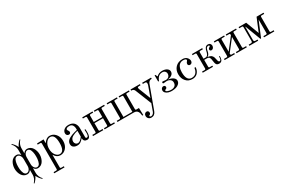

<svg xmlns="http://www.w3.org/2000/svg" viewBox="138 -2164 5771 3908"><g transform="rotate(-30 3024.0 -210.0)"><path d="M210 -447.3Q238.8 -447.3 262 -432.6Q285.2 -418 297.4 -396L299.8 -397.5V-521.5Q299.8 -558.1 282.7 -601.1Q265.6 -644 231 -678.7L242.2 -689Q303.2 -633.3 334 -566.4H336.9Q367.7 -633.3 428.7 -689L439.9 -678.7Q405.3 -644 388.2 -601.1Q371.1 -558.1 371.1 -521.5V-397.5L373.5 -396Q385.7 -418 408.9 -432.6Q432.1 -447.3 460.9 -447.3Q501 -447.3 533.7 -427.5Q566.4 -407.7 586.9 -375.2Q607.4 -342.8 618.7 -302.7Q629.9 -262.7 629.9 -220.2Q629.9 -177.7 618.7 -137.7Q607.4 -97.7 586.9 -65.2Q566.4 -32.7 533.7 -12.9Q501 6.8 460.9 6.8Q432.1 6.8 408.9 -7.8Q385.7 -22.5 373.5 -44.4L371.1 -43V72.3Q371.1 108.9 388.2 151.9Q405.3 194.8 439.9 229.5L428.7 239.7Q367.7 184.1 336.9 117.2H334Q303.2 184.1 242.2 239.7L231 229.5Q265.6 194.8 282.7 151.9Q299.8 108.9 299.8 72.3V-43L297.4 -44.4Q285.2 -22.5 262 -7.8Q238.8 6.8 210 6.8Q169.9 6.8 137.2 -12.9Q104.5 -32.7 84 -65.2Q63.5 -97.7 52.2 -137.7Q41 -177.7 41 -220.2Q41 -262.7 52.2 -302.7Q63.5 -342.8 84 -375.2Q104.5 -407.7 137.2 -427.5Q169.9 -447.3 210 -447.3ZM213.9 -20.5Q250.5 -20.5 275.1 -55.4Q299.8 -90.3 299.8 -140.6V-299.8Q299.8 -350.1 275.1 -385Q250.5 -419.9 213.9 -419.9Q192.9 -419.9 176.8 -407.2Q160.6 -394.5 150.9 -374.5Q141.1 -354.5 134.8 -327.1Q128.4 -299.8 126.2 -273.9Q124 -248 124 -220.2Q124 -192.4 126.2 -166.5Q128.4 -140.6 134.8 -113.3Q141.1 -85.9 150.9 -65.9Q160.6 -45.9 176.8 -33.2Q192.9 -20.5 213.9 -20.5ZM371.1 -140.6Q371.1 -90.3 395.8 -55.4Q420.4 -20.5 457 -20.5Q478 -20.5 494.1 -33.2Q510.3 -45.9 520 -65.9Q529.8 -85.9 536.1 -113.3Q542.5 -140.6 544.7 -166.5Q546.9 -192.4 546.9 -220.2Q546.9 -248 544.7 -273.9Q542.5 -299.8 536.1 -327.1Q529.8 -354.5 520 -374.5Q510.3 -394.5 494.1 -407.2Q478 -419.9 457 -419.9Q420.4 -419.9 395.8 -385Q371.1 -350.1 371.1 -299.8Z M694.3 234.4H754.9Q779.3 234.4 779.3 210V-387.7Q779.3 -412.1 754.9 -412.1H694.3V-439.5L850.6 -445.3V-359.4L854.5 -358.4Q875.5 -396 912.1 -421.6Q948.7 -447.3 989.7 -447.3Q1071.3 -447.3 1126.5 -382.8Q1181.6 -318.4 1181.6 -219.7Q1181.6 -121.1 1126.5 -56.6Q1071.3 7.8 989.7 7.8Q905.8 7.8 853.5 -80.1L850.6 -79.1V210Q850.6 234.4 875 234.4H935.5V261.7H694.3ZM989.7 -19.5Q1098.6 -19.5 1098.6 -219.7Q1098.6 -419.9 989.7 -419.9Q934.6 -419.9 892.6 -363Q850.6 -306.2 850.6 -219.7Q850.6 -133.3 892.6 -76.4Q934.6 -19.5 989.7 -19.5Z M1265.6 -92.8Q1265.6 -184.1 1401.9 -234.4Q1463.4 -256.8 1535.2 -272.9V-310.5Q1535.2 -328.1 1530.3 -345.9Q1525.4 -363.8 1515.1 -381.1Q1504.9 -398.4 1485.8 -409.2Q1466.8 -419.9 1441.4 -419.9Q1402.3 -419.9 1385.3 -411.1Q1360.4 -398.4 1360.4 -381.8Q1360.4 -367.2 1372.1 -352.1Q1390.1 -330.1 1390.1 -312Q1390.1 -294.4 1380.4 -282Q1370.6 -269.5 1347.7 -269.5Q1321.8 -269.5 1305.4 -287.6Q1289.1 -305.7 1289.1 -332Q1289.1 -378.9 1328.1 -413.1Q1367.2 -447.3 1436.5 -447.3Q1480 -447.3 1513.4 -433.3Q1546.9 -419.4 1566.7 -395Q1586.4 -370.6 1596.4 -340.3Q1606.4 -310.1 1606.4 -274.4V-62Q1606.4 -49.3 1614 -42.2Q1621.6 -35.2 1629.9 -35.2Q1644 -35.2 1653.3 -42.2Q1662.6 -49.3 1666.7 -64Q1670.9 -78.6 1672.4 -93.8Q1673.8 -108.9 1673.8 -131.3Q1673.8 -153.8 1670.9 -197.8H1692.4Q1695.3 -168 1695.3 -131.3Q1695.3 -102.1 1692.6 -80.8Q1689.9 -59.6 1682.4 -37.6Q1674.8 -15.6 1658.2 -3.9Q1641.6 7.8 1616.2 7.8Q1578.6 7.8 1556.9 -13.2Q1535.2 -34.2 1535.2 -76.2L1532.2 -77.6Q1501.5 -38.6 1467.5 -15.4Q1433.6 7.8 1388.7 7.8Q1334.5 7.8 1300 -17.1Q1265.6 -42 1265.6 -92.8ZM1348.6 -103.5Q1348.6 -72.8 1369.4 -50Q1390.1 -27.3 1419.9 -27.3Q1472.7 -27.3 1535.2 -113.8V-252.4Q1467.3 -237.8 1412.1 -207Q1348.6 -171.4 1348.6 -103.5Z M1756.8 0V-27.3H1817.4Q1841.8 -27.3 1841.8 -51.8V-387.7Q1841.8 -412.1 1817.4 -412.1H1756.8V-439.5H1998V-412.1H1937.5Q1913.1 -412.1 1913.1 -387.7V-240.7H2114.3V-387.7Q2114.3 -412.1 2089.8 -412.1H2029.3V-439.5H2270.5V-412.1H2210Q2185.5 -412.1 2185.5 -387.7V-51.8Q2185.5 -27.3 2210 -27.3H2270.5V0H2029.3V-27.3H2089.8Q2114.3 -27.3 2114.3 -51.8V-212.9H1913.1V-51.8Q1913.1 -27.3 1937.5 -27.3H1998V0Z M2331.1 0V-27.3H2391.6Q2416 -27.3 2416 -51.8V-387.7Q2416 -412.1 2391.6 -412.1H2331.1V-439.5H2572.3V-412.1H2511.7Q2487.3 -412.1 2487.3 -387.7V-27.3H2697.3V-387.7Q2697.3 -412.1 2672.9 -412.1H2612.3V-439.5H2853.5V-412.1H2793Q2768.6 -412.1 2768.6 -387.7V-51.8Q2768.6 -27.3 2793 -27.3H2851.6L2856.4 140.6H2833Q2830.6 109.9 2824.5 86.4Q2818.4 63 2805.7 42.5Q2793 22 2771 11Q2749 0 2717.8 0Z M2886.7 182.6Q2886.7 152.3 2904.3 132.8Q2921.9 113.3 2949.2 113.3Q2970.7 113.3 2982.9 127.7Q2995.1 142.1 2995.1 162.1Q2995.1 179.7 2985.8 191.7Q2976.6 203.6 2965.3 207.5Q2953.1 211.9 2953.1 217.8Q2953.1 228.5 2959 233.9Q2968.8 242.2 2983.9 242.2Q3006.8 242.2 3027.3 225.3Q3047.9 208.5 3057.6 182.1L3119.1 12.2L2972.7 -354.5Q2968.3 -366.2 2965.3 -372.3Q2962.4 -378.4 2956.8 -386Q2951.2 -393.6 2943.8 -398.9Q2932.1 -407.7 2921.4 -409.9Q2910.6 -412.1 2891.6 -412.1V-439.5H3111.3V-412.1H3070.3Q3058.1 -412.1 3048.8 -406.7Q3039.6 -401.4 3039.6 -391.6Q3039.6 -378.9 3044.9 -364.7L3154.8 -85.9L3245.1 -335.4Q3251.5 -351.6 3251.5 -378.9Q3251.5 -392.1 3242.9 -402.1Q3234.4 -412.1 3220.7 -412.1H3165V-439.5H3374V-412.1Q3354.5 -412.1 3343 -409.7Q3331.5 -407.2 3319.8 -398.4Q3297.4 -380.9 3286.1 -353L3087.9 186Q3057.1 269.5 2975.6 269.5Q2938.5 269.5 2912.6 244.9Q2886.7 220.2 2886.7 182.6Z M3442.4 -96.2Q3442.4 -126 3460.2 -144.8Q3478 -163.6 3501 -163.6Q3522 -163.6 3533.2 -152.1Q3544.4 -140.6 3544.4 -125.5Q3544.4 -107.4 3535.6 -97.9Q3526.9 -88.4 3509.3 -82Q3503.4 -80.1 3500.5 -78.4Q3497.6 -76.7 3495.4 -72.8Q3493.2 -68.8 3493.2 -62.5Q3493.2 -45.9 3530.3 -32.7Q3567.4 -19.5 3606.4 -19.5Q3661.6 -19.5 3694.1 -46.1Q3726.6 -72.8 3726.6 -125Q3726.6 -170.9 3692.1 -195.3Q3657.7 -219.7 3612.3 -219.7Q3593.8 -219.7 3573.2 -216.3Q3552.7 -212.9 3537.1 -212.9Q3530.3 -212.9 3525.6 -218.3Q3521 -223.6 3521 -232.9Q3521 -241.7 3525.6 -247.8Q3530.3 -253.9 3537.1 -253.9Q3552.7 -253.9 3573.2 -250.5Q3593.8 -247.1 3612.3 -247.1Q3654.8 -247.1 3681.6 -273.4Q3708.5 -299.8 3708.5 -343.8Q3708.5 -374.5 3685.8 -397.2Q3663.1 -419.9 3622.1 -419.9Q3552.7 -419.9 3511.2 -360.8Q3491.7 -332.5 3479.5 -297.9H3460V-443.8H3478.5L3501 -395H3503.9Q3558.1 -447.3 3634.3 -447.3Q3702.6 -447.3 3745.1 -418.7Q3787.6 -390.1 3787.6 -346.7Q3787.6 -299.3 3749.8 -271Q3711.9 -242.7 3657.7 -236.8V-232.9Q3696.8 -228 3730.2 -214.6Q3763.7 -201.2 3787.1 -176.8Q3810.5 -152.3 3810.5 -122.1Q3810.5 -79.1 3781 -48.8Q3751.5 -18.6 3706.8 -5.4Q3662.1 7.8 3607.4 7.8Q3566.4 7.8 3529.8 -3.2Q3493.2 -14.2 3467.8 -38.6Q3442.4 -63 3442.4 -96.2Z M3886.7 -219.7Q3886.7 -319.3 3948.7 -383.3Q4010.7 -447.3 4113.3 -447.3Q4143.1 -447.3 4167.5 -439Q4191.9 -430.7 4207 -418Q4222.2 -405.3 4232.4 -389.2Q4242.7 -373 4246.8 -358.6Q4251 -344.2 4251 -331.5Q4251 -304.2 4235.6 -285.9Q4220.2 -267.6 4193.8 -267.6Q4174.8 -267.6 4161.9 -279.3Q4148.9 -291 4148.9 -309.6Q4148.9 -336.9 4169.9 -357.9Q4185.5 -374 4185.5 -387.7Q4185.5 -391.1 4184.1 -394.8Q4182.6 -398.4 4177.7 -403.1Q4172.9 -407.7 4165.3 -411.4Q4157.7 -415 4143.8 -417.5Q4129.9 -419.9 4112.3 -419.9Q4082 -419.9 4057.9 -408.9Q4033.7 -397.9 4017.3 -379.4Q4001 -360.8 3990.2 -335Q3979.5 -309.1 3974.6 -280.5Q3969.7 -252 3969.7 -219.7Q3969.7 -19.5 4093.8 -19.5Q4130.4 -19.5 4158.2 -33.4Q4186 -47.4 4202.4 -70.8Q4218.8 -94.2 4227.3 -118.9Q4235.8 -143.6 4239.3 -171.4H4267.6Q4266.1 -148.9 4260.5 -126.2Q4254.9 -103.5 4241.7 -78.9Q4228.5 -54.2 4209.7 -35.4Q4190.9 -16.6 4160.9 -4.4Q4130.9 7.8 4093.8 7.8Q4000.5 7.8 3943.6 -56.4Q3886.7 -120.6 3886.7 -219.7Z M4335 0V-27.3H4395.5Q4419.9 -27.3 4419.9 -51.8V-387.7Q4419.9 -412.1 4395.5 -412.1H4335V-439.5H4576.2V-412.1H4515.6Q4491.2 -412.1 4491.2 -387.7V-238.3H4541Q4558.6 -238.3 4572.8 -248.3Q4586.9 -258.3 4595.5 -274.9Q4604 -291.5 4609.1 -307.1Q4614.3 -322.8 4617.2 -338.9Q4624.5 -385.7 4647.7 -416.5Q4670.9 -447.3 4711.9 -447.3Q4746.1 -447.3 4763.7 -426.3Q4781.2 -405.3 4781.2 -380.4Q4781.2 -350.1 4763.9 -328.4Q4746.6 -306.6 4720.2 -306.6Q4703.6 -306.6 4693.6 -315.4Q4683.6 -324.2 4683.6 -339.4Q4683.6 -366.2 4709 -379.9Q4722.2 -386.7 4726.3 -391.4Q4730.5 -396 4730.5 -404.3Q4730.5 -410.6 4724.9 -415.3Q4719.2 -419.9 4707.5 -419.9Q4693.8 -419.9 4683.1 -414.8Q4672.4 -409.7 4666 -402.3Q4659.7 -395 4654.8 -383.8Q4649.9 -372.6 4647.7 -363.3Q4645.5 -354 4643.6 -341.8Q4628.9 -251 4580.6 -230.5V-228Q4616.2 -223.1 4639.4 -213.4Q4662.6 -203.6 4677 -185.8Q4691.4 -168 4699 -147Q4706.5 -126 4712.4 -91.8Q4717.8 -61 4726.3 -45.7Q4734.9 -30.3 4752 -30.3Q4788.1 -30.3 4788.1 -123H4805.7Q4805.7 -101.6 4804.2 -85.4Q4802.7 -69.3 4797.9 -50.8Q4793 -32.2 4784.2 -20.3Q4775.4 -8.3 4759.5 -0.2Q4743.7 7.8 4721.7 7.8Q4674.8 7.8 4657 -18.6Q4639.2 -44.9 4631.8 -114.3Q4629.4 -139.2 4626 -153.6Q4622.6 -168 4614.7 -182.9Q4606.9 -197.8 4592.3 -204.3Q4577.6 -210.9 4554.7 -210.9H4491.2V-51.8Q4491.2 -27.3 4515.6 -27.3H4576.2V0Z M4849.6 0V-27.3H4910.2Q4934.6 -27.3 4934.6 -51.8V-387.7Q4934.6 -412.1 4910.2 -412.1H4849.6V-439.5H5090.8V-412.1H5030.3Q5005.9 -412.1 5005.9 -387.7V-106.9L5214.8 -375V-387.7Q5214.8 -412.1 5190.4 -412.1H5129.9V-439.5H5371.1V-412.1H5310.5Q5286.1 -412.1 5286.1 -387.7V-51.8Q5286.1 -27.3 5310.5 -27.3H5371.1V0H5129.9V-27.3H5190.4Q5214.8 -27.3 5214.8 -51.8V-332.5L5005.9 -64.5V-51.8Q5005.9 -27.3 5030.3 -27.3H5090.8V0Z M5431.6 0V-27.3H5481.9Q5517.6 -27.3 5517.6 -63.5V-388.2Q5517.6 -412.1 5493.7 -412.1H5431.6V-439.5H5609.4L5726.6 -130.9L5854 -439.5H6017.6V-412.1H5957Q5932.6 -412.1 5932.6 -387.7V-51.8Q5932.6 -27.3 5957 -27.3H6017.6V0H5776.4V-27.3H5836.9Q5861.3 -27.3 5861.3 -51.8V-367.2H5860.8L5712.4 -10.7H5696.8L5558.6 -374.5H5552.7V-63.5Q5552.7 -27.3 5588.4 -27.3H5638.7V0Z"/></g></svg>

Font: Theano Modern
Style: Regular
Weight: 400
Designer: Alexey Kryukov
Version: Version 2.00